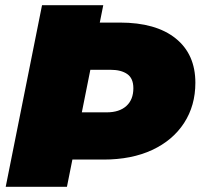

<svg xmlns="http://www.w3.org/2000/svg" viewBox="-20 -720 783 740"><path d="M211 -105 247 -287H391Q440 -287 467 -311.5Q494 -336 494 -380Q494 -418 470.5 -434.5Q447 -451 406 -451H280L316 -633H442Q581 -633 657 -572Q733 -511 733 -401Q733 -313 689.5 -246Q646 -179 566.5 -142Q487 -105 379 -105ZM2 0 142 -700H378L238 0Z"/></svg>

Font: Montserrat Thin Black
Style: Italic
Weight: 900
Italic angle: -11.3°
Version: Version 9.000